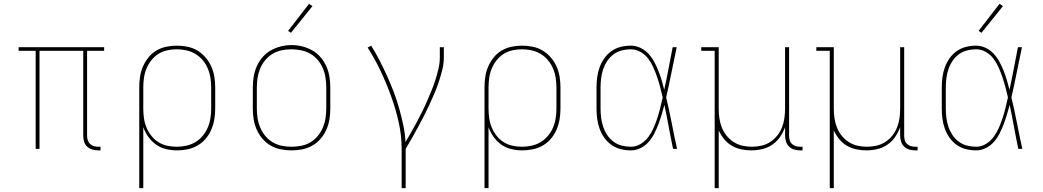

<svg xmlns="http://www.w3.org/2000/svg" viewBox="-20 -776 5440 1001"><path d="M492 8Q476 8 461 3.5Q446 -1 434.5 -11.5Q423 -22 418.5 -37.5Q414 -53 414 -68V-511H186V0H166V-511H77V-530H523V-511H434V-68Q434 -57 437.5 -45.5Q441 -34 449 -26Q457 -18 468.5 -14.5Q480 -11 492 -11H504V8Z M706 205V-320Q706 -348 710 -375.5Q714 -403 725 -428.5Q736 -454 753.5 -476Q771 -498 794.5 -512Q818 -526 845.5 -532Q873 -538 901 -538Q929 -538 957 -532.5Q985 -527 1009 -512.5Q1033 -498 1051.5 -476.5Q1070 -455 1081.5 -429.5Q1093 -404 1097.5 -376Q1102 -348 1102 -320V-210Q1102 -182 1097.5 -154.5Q1093 -127 1082 -101Q1071 -75 1053 -53.5Q1035 -32 1011 -18Q987 -4 959.5 2Q932 8 904 8Q875 8 846.5 1.5Q818 -5 794.5 -21.5Q771 -38 754 -61.5Q737 -85 727 -113V205ZM901 -11Q926 -11 951.5 -16.5Q977 -22 998.5 -35Q1020 -48 1036.5 -67.5Q1053 -87 1063 -110.5Q1073 -134 1077 -159.5Q1081 -185 1081 -210V-320Q1081 -345 1077 -370.5Q1073 -396 1063 -419.5Q1053 -443 1036.5 -462.5Q1020 -482 998.5 -495Q977 -508 951.5 -513.5Q926 -519 901 -519Q876 -519 851 -513.5Q826 -508 805 -494.5Q784 -481 768.5 -461Q753 -441 743.5 -418Q734 -395 730.5 -370Q727 -345 727 -320V-210Q727 -185 730.5 -160Q734 -135 743.5 -112Q753 -89 768.5 -69Q784 -49 805 -35.5Q826 -22 851 -16.5Q876 -11 901 -11Z M1500 8Q1472 8 1444 2.5Q1416 -3 1391.5 -17Q1367 -31 1348.5 -52.5Q1330 -74 1318.5 -100Q1307 -126 1302.5 -154Q1298 -182 1298 -210V-320Q1298 -348 1302.5 -376Q1307 -404 1318.5 -430Q1330 -456 1348.5 -477.5Q1367 -499 1391.5 -513Q1416 -527 1444 -534Q1472 -541 1500 -541Q1528 -541 1556 -534Q1584 -527 1608.5 -513Q1633 -499 1651.5 -477.5Q1670 -456 1681.5 -430Q1693 -404 1697.5 -376Q1702 -348 1702 -320V-210Q1702 -182 1697.5 -154Q1693 -126 1681.5 -100Q1670 -74 1651.5 -52.5Q1633 -31 1608.5 -17Q1584 -3 1556 2.5Q1528 8 1500 8ZM1500 -11Q1525 -11 1550.5 -16Q1576 -21 1598 -34Q1620 -47 1636.5 -67Q1653 -87 1663 -110.5Q1673 -134 1677 -159.5Q1681 -185 1681 -210V-320Q1681 -346 1677 -371.5Q1673 -397 1663 -420.5Q1653 -444 1636 -464Q1619 -484 1596.5 -496.5Q1574 -509 1548.5 -514Q1523 -519 1498 -519Q1472 -519 1447 -513.5Q1422 -508 1400.5 -495Q1379 -482 1362.5 -462Q1346 -442 1336.5 -419Q1327 -396 1323 -370.5Q1319 -345 1319 -320V-210Q1319 -185 1323 -159.5Q1327 -134 1337 -110.5Q1347 -87 1363.5 -67Q1380 -47 1402 -34Q1424 -21 1449.5 -16Q1475 -11 1500 -11ZM1497 -605 1482 -615 1591 -756 1609 -744Z M2074 205V0Q2074 -70 2058.5 -139Q2043 -208 2019 -274.5Q1995 -341 1965 -404.5Q1935 -468 1897 -528L1915 -538Q1939 -500 1959.5 -460Q1980 -420 1998.5 -379Q2017 -338 2033 -296Q2049 -254 2061 -211Q2073 -168 2082.5 -124Q2092 -80 2094 -35Q2109 -61 2124 -87Q2139 -113 2153 -139.5Q2167 -166 2180.5 -193Q2194 -220 2206 -247.5Q2218 -275 2229.5 -303Q2241 -331 2250 -359.5Q2259 -388 2266 -417.5Q2273 -447 2273 -477V-530H2294V-477Q2294 -444 2286 -412.5Q2278 -381 2268 -350Q2258 -319 2245 -289Q2232 -259 2218.5 -229.5Q2205 -200 2190 -171Q2175 -142 2159.5 -113.5Q2144 -85 2128 -56.5Q2112 -28 2095 0V205Z M2506 205V-320Q2506 -348 2510 -375.5Q2514 -403 2525 -428.5Q2536 -454 2553.5 -476Q2571 -498 2594.5 -512Q2618 -526 2645.5 -532Q2673 -538 2701 -538Q2729 -538 2757 -532.5Q2785 -527 2809 -512.5Q2833 -498 2851.5 -476.5Q2870 -455 2881.5 -429.5Q2893 -404 2897.5 -376Q2902 -348 2902 -320V-210Q2902 -182 2897.5 -154.5Q2893 -127 2882 -101Q2871 -75 2853 -53.5Q2835 -32 2811 -18Q2787 -4 2759.5 2Q2732 8 2704 8Q2675 8 2646.5 1.5Q2618 -5 2594.5 -21.5Q2571 -38 2554 -61.5Q2537 -85 2527 -113V205ZM2701 -11Q2726 -11 2751.5 -16.5Q2777 -22 2798.5 -35Q2820 -48 2836.5 -67.5Q2853 -87 2863 -110.5Q2873 -134 2877 -159.5Q2881 -185 2881 -210V-320Q2881 -345 2877 -370.5Q2873 -396 2863 -419.5Q2853 -443 2836.5 -462.5Q2820 -482 2798.5 -495Q2777 -508 2751.5 -513.5Q2726 -519 2701 -519Q2676 -519 2651 -513.5Q2626 -508 2605 -494.5Q2584 -481 2568.5 -461Q2553 -441 2543.5 -418Q2534 -395 2530.5 -370Q2527 -345 2527 -320V-210Q2527 -185 2530.5 -160Q2534 -135 2543.5 -112Q2553 -89 2568.5 -69Q2584 -49 2605 -35.5Q2626 -22 2651 -16.5Q2676 -11 2701 -11Z M3269 8Q3242 8 3216 1.5Q3190 -5 3168 -20.5Q3146 -36 3130.5 -58Q3115 -80 3106 -105Q3097 -130 3093.5 -156.5Q3090 -183 3090 -210V-320Q3090 -347 3093.5 -373.5Q3097 -400 3106 -425Q3115 -450 3130.5 -472Q3146 -494 3168 -509.5Q3190 -525 3216 -531.5Q3242 -538 3269 -538Q3295 -538 3319 -526.5Q3343 -515 3360.5 -496Q3378 -477 3390.5 -454Q3403 -431 3412.5 -407Q3422 -383 3429.5 -358Q3437 -333 3443 -308Q3455 -363 3465.5 -418.5Q3476 -474 3487 -530H3508Q3494 -465 3481 -399Q3468 -333 3453 -268Q3469 -202 3482 -134.5Q3495 -67 3510 0H3489Q3477 -57 3466.5 -114.5Q3456 -172 3444 -229Q3437 -203 3429.5 -178Q3422 -153 3412.5 -128Q3403 -103 3391 -79.5Q3379 -56 3361.5 -36Q3344 -16 3319.5 -4Q3295 8 3269 8ZM3269 -11Q3297 -11 3321 -26Q3345 -41 3361 -63Q3377 -85 3388 -110.5Q3399 -136 3407.5 -162Q3416 -188 3422.5 -215Q3429 -242 3435 -268Q3429 -295 3422 -321Q3415 -347 3406.5 -372.5Q3398 -398 3387 -423Q3376 -448 3360 -469.5Q3344 -491 3320 -505Q3296 -519 3269 -519Q3245 -519 3221.5 -513Q3198 -507 3178.5 -492.5Q3159 -478 3145.5 -457.5Q3132 -437 3124.5 -414.5Q3117 -392 3114 -368Q3111 -344 3111 -320V-210Q3111 -186 3114 -162Q3117 -138 3124.5 -115.5Q3132 -93 3145.5 -72.5Q3159 -52 3178.5 -37.5Q3198 -23 3221.5 -17Q3245 -11 3269 -11Z M3706 205V-511H3636V-530H3727V-210Q3727 -185 3730.5 -160Q3734 -135 3743 -112Q3752 -89 3768 -69Q3784 -49 3805 -35.5Q3826 -22 3850.5 -16.5Q3875 -11 3900 -11Q3925 -11 3949.5 -16.5Q3974 -22 3995 -35.5Q4016 -49 4032 -69Q4048 -89 4057 -112Q4066 -135 4069.5 -160Q4073 -185 4073 -210V-530H4094V-68Q4094 -57 4097 -45.5Q4100 -34 4108.5 -26Q4117 -18 4128 -14.5Q4139 -11 4151 -11H4164V8H4151Q4135 8 4120 3.5Q4105 -1 4094 -11.5Q4083 -22 4078 -37.5Q4073 -53 4073 -68V-113Q4063 -85 4046.5 -61.5Q4030 -38 4006 -21.5Q3982 -5 3953.5 1.5Q3925 8 3897 8Q3870 8 3844 2.5Q3818 -3 3795 -16.5Q3772 -30 3755 -51Q3738 -72 3727 -96V205Z M4306 205V-511H4236V-530H4327V-210Q4327 -185 4330.5 -160Q4334 -135 4343 -112Q4352 -89 4368 -69Q4384 -49 4405 -35.5Q4426 -22 4450.5 -16.5Q4475 -11 4500 -11Q4525 -11 4549.5 -16.5Q4574 -22 4595 -35.5Q4616 -49 4632 -69Q4648 -89 4657 -112Q4666 -135 4669.5 -160Q4673 -185 4673 -210V-530H4694V-68Q4694 -57 4697 -45.5Q4700 -34 4708.5 -26Q4717 -18 4728 -14.5Q4739 -11 4751 -11H4764V8H4751Q4735 8 4720 3.5Q4705 -1 4694 -11.5Q4683 -22 4678 -37.5Q4673 -53 4673 -68V-113Q4663 -85 4646.5 -61.5Q4630 -38 4606 -21.5Q4582 -5 4553.5 1.5Q4525 8 4497 8Q4470 8 4444 2.5Q4418 -3 4395 -16.5Q4372 -30 4355 -51Q4338 -72 4327 -96V205Z M5069 8Q5042 8 5016 1.5Q4990 -5 4968 -20.5Q4946 -36 4930.5 -58Q4915 -80 4906 -105Q4897 -130 4893.5 -156.5Q4890 -183 4890 -210V-320Q4890 -347 4893.5 -373.5Q4897 -400 4906 -425Q4915 -450 4930.5 -472Q4946 -494 4968 -509.5Q4990 -525 5016 -531.5Q5042 -538 5069 -538Q5095 -538 5119 -526.5Q5143 -515 5160.5 -496Q5178 -477 5190.5 -454Q5203 -431 5212.5 -407Q5222 -383 5229.5 -358Q5237 -333 5243 -308Q5255 -363 5265.5 -418.5Q5276 -474 5287 -530H5308Q5294 -465 5281 -399Q5268 -333 5253 -268Q5269 -202 5282 -134.5Q5295 -67 5310 0H5289Q5277 -57 5266.5 -114.5Q5256 -172 5244 -229Q5237 -203 5229.5 -178Q5222 -153 5212.5 -128Q5203 -103 5191 -79.5Q5179 -56 5161.5 -36Q5144 -16 5119.5 -4Q5095 8 5069 8ZM5069 -11Q5097 -11 5121 -26Q5145 -41 5161 -63Q5177 -85 5188 -110.5Q5199 -136 5207.5 -162Q5216 -188 5222.5 -215Q5229 -242 5235 -268Q5229 -295 5222 -321Q5215 -347 5206.5 -372.5Q5198 -398 5187 -423Q5176 -448 5160 -469.5Q5144 -491 5120 -505Q5096 -519 5069 -519Q5045 -519 5021.5 -513Q4998 -507 4978.5 -492.5Q4959 -478 4945.5 -457.5Q4932 -437 4924.5 -414.5Q4917 -392 4914 -368Q4911 -344 4911 -320V-210Q4911 -186 4914 -162Q4917 -138 4924.5 -115.5Q4932 -93 4945.5 -72.5Q4959 -52 4978.5 -37.5Q4998 -23 5021.5 -17Q5045 -11 5069 -11ZM5097 -605 5082 -615 5191 -756 5209 -744Z"/></svg>

Font: Iosevka Slab Thin Extended
Style: Regular
Weight: 100
Width: 7
Monospace: yes
Designer: Belleve Invis
Foundry: Belleve Invis
Version: Version 11.1.1; ttfautohint (v1.8.3)